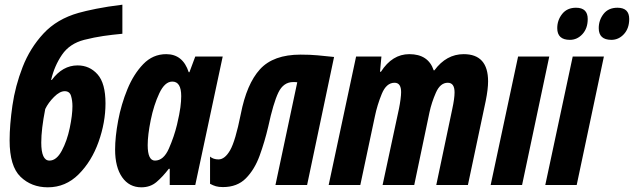

<svg xmlns="http://www.w3.org/2000/svg" viewBox="-20 -789 2704 819"><path d="M430 -348Q430 -434 396 -472Q362 -510 311 -510Q247 -510 201 -448H198Q212 -508 244.5 -555.5Q277 -603 339 -619Q383 -630 421 -635.5Q459 -641 502 -645V-769Q437 -761 390 -751.5Q343 -742 315 -734Q223 -708 165.5 -646Q108 -584 76.5 -503Q45 -422 33 -339Q21 -256 21 -190Q21 -80 67.5 -35Q114 10 184 10Q260 10 315.5 -45.5Q371 -101 400.5 -184Q430 -267 430 -348ZM156 -181Q156 -238 173 -324Q186 -351 210.5 -375.5Q235 -400 256 -400Q277 -400 283 -380Q289 -360 289 -336Q289 -298 277.5 -243Q266 -188 243.5 -146Q221 -104 191 -104Q156 -104 156 -181Z M610 -170Q610 -213 623 -277Q636 -341 659.5 -391Q683 -441 715 -441Q753 -441 753 -379Q753 -358 749.5 -331Q746 -304 735 -257Q723 -207 700.5 -155.5Q678 -104 641 -104Q610 -104 610 -170ZM700 -69H704V0H813L930 -548H813L788 -481H785Q760 -558 689 -558Q632 -558 591 -515.5Q550 -473 523.5 -408.5Q497 -344 484 -274.5Q471 -205 471 -151Q471 -76 501 -33Q531 10 583 10Q621 10 647.5 -12.5Q674 -35 700 -69Z M1124 -248Q1146 -350 1167.5 -394.5Q1189 -439 1231 -439Q1243 -439 1248 -438L1155 0H1290L1405 -546Q1366 -550 1335 -553Q1304 -556 1262 -556Q1146 -556 1089 -493.5Q1032 -431 1007 -302Q984 -187 961.5 -148Q939 -109 912 -109Q890 -109 876 -121V-5Q889 2 901 5.5Q913 9 931 9Q992 9 1029 -28.5Q1066 -66 1087.5 -125Q1109 -184 1124 -248Z M1517 0 1579 -292Q1589 -341 1608.5 -388.5Q1628 -436 1663 -436Q1691 -436 1691 -396Q1691 -384 1688.5 -365Q1686 -346 1682 -326L1612 0H1747L1812 -310Q1821 -352 1839.5 -394Q1858 -436 1890 -436Q1919 -436 1919 -395Q1919 -369 1909 -323L1841 0H1976L2052 -359Q2062 -409 2062 -442Q2062 -558 1958 -558Q1884 -558 1833 -489H1830Q1807 -558 1726 -558Q1653 -558 1605 -483H1601L1607 -548H1499L1382 0Z M2207 0 2323 -548H2190L2073 0Z M2487 -708Q2487 -756 2437 -756Q2399 -756 2378 -729.5Q2357 -703 2357 -669Q2357 -619 2411 -619Q2442 -619 2464.5 -643.5Q2487 -668 2487 -708ZM2664 -708Q2664 -756 2614 -756Q2575 -756 2554.5 -729.5Q2534 -703 2534 -669Q2534 -619 2588 -619Q2619 -619 2641.5 -643.5Q2664 -668 2664 -708ZM2440 0 2556 -548H2423L2306 0Z"/></svg>

Font: Noto Sans UI Condensed ExtraBold
Style: Italic
Weight: 800
Width: 3
Designer: Monotype Design Team
Foundry: Monotype Imaging Inc.
Version: 1.001